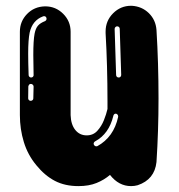

<svg xmlns="http://www.w3.org/2000/svg" viewBox="-20 -632 608 652"><path d="M425.2 0Q383.2 0 353.5 -38.1Q334.2 -21.3 307.9 -10.6Q281.7 0 246.5 0Q200.5 0 166.3 -17.8Q132.2 -35.6 103.5 -70.8Q74.3 -105.9 60.9 -149.8Q47.5 -193.6 47.5 -241.1V-524.3Q47.5 -559.4 71.8 -584.4Q96 -609.4 132.2 -610.4H133.7Q169.3 -610.4 194.6 -585.1Q219.8 -559.9 219.8 -524.3V-241.1Q220.8 -209.4 235.6 -190.8Q250.5 -172.3 274.3 -172.3Q296.5 -172.3 310.6 -187.9Q324.8 -203.5 332.9 -224Q341.1 -244.6 345 -261.9V-288.6Q345 -408.9 338.6 -519.3V-525.2Q338.6 -561.4 364.1 -586.9Q389.6 -612.4 425.2 -612.4H427.2Q461.9 -610.4 485.4 -587.4Q508.9 -564.4 511.4 -530.2Q518.3 -418.3 518.3 -297.5Q518.3 -188.1 511.4 -81.7Q505 -22.3 447.5 -3Q436.6 0 425.2 0ZM85.6 -368.8Q89.6 -368.8 91.8 -371.3Q94.1 -373.8 94.1 -376.2L93.1 -445Q93.1 -495 97.5 -517.8Q101 -535.6 108.9 -544.8Q116.8 -554 133.2 -560.4Q138.1 -563.4 138.1 -568.3Q138.1 -571.8 135.9 -574.5Q133.7 -577.2 129.2 -577.2L125.7 -576.2Q90.1 -562.9 80.7 -521.3Q75.7 -496.5 75.7 -450Q75.7 -419.3 77.2 -377.2Q77.2 -373.8 79.7 -371.3Q82.2 -368.8 85.6 -368.8ZM383.2 -368.8Q387.1 -368.8 389.4 -371.5Q391.6 -374.3 391.6 -377.7L386.6 -534.2Q386.6 -537.6 384.2 -540.1Q381.7 -542.6 377.7 -542.6Q374.3 -542.6 371.8 -539.9Q369.3 -537.1 369.3 -533.7L374.3 -377.7Q374.3 -373.8 376.7 -371.3Q379.2 -368.8 383.2 -368.8ZM84.2 -289.6Q87.6 -289.6 90.3 -291.8Q93.1 -294.1 93.1 -297.5L94.1 -338.1Q94.1 -341.6 91.3 -344.3Q88.6 -347 85.1 -347H84.2Q81.2 -347 79.2 -344.8Q77.2 -342.6 76.2 -338.6L75.7 -298Q75.7 -294.6 78.2 -292.1Q80.7 -289.6 84.2 -289.6ZM306.9 -135.1 310.4 -135.6Q366.3 -166.3 381.2 -235.1V-237.1Q381.2 -240.6 378.7 -243.3Q376.2 -246 372.8 -246Q369.8 -246 367.6 -243.8Q365.3 -241.6 364.9 -238.6Q350 -177.2 303 -152Q298 -149 298 -143.6L299 -140.1Q302.5 -135.1 306.9 -135.1Z"/></svg>

Font: AKL FREE 002
Style: Regular
Weight: 400
Designer: AKL
Foundry: AKL
Version: Version 1.00;August 17, 2024;FontCreator 13.0.0.2675 64-bit